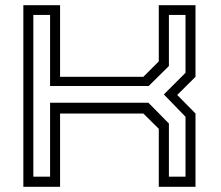

<svg xmlns="http://www.w3.org/2000/svg" viewBox="-20 -720 852 740"><path d="M70 0V-700H211.5V-424H532.5L592 -483.5V-700H733.5V-424L663 -354L733.5 -282.5V0H592V-223.5L532.5 -282.5H211.5V0ZM108.5 -39H173V-324H552L631 -244V-39H695V-270L611.5 -356L695 -439.5V-662.5H631V-465.5L553 -388.5H173V-662.5H108.5Z"/></svg>

Font: Tourney Expanded
Style: Regular
Weight: 400
Width: 7
Designer: Tyler Finck
Foundry: Etcetera Type Co
Version: Version 1.010; ttfautohint (v1.8.3)